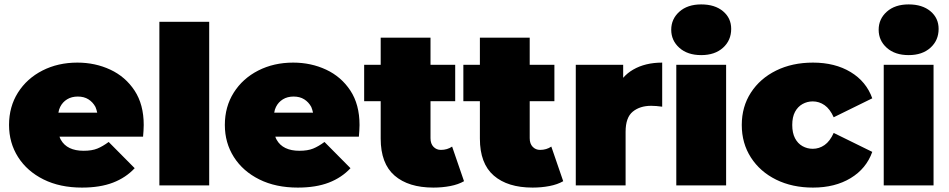

<svg xmlns="http://www.w3.org/2000/svg" viewBox="-20 -841 4305 871"><path d="M352 10Q252 10 177.5 -27Q103 -64 62 -128.5Q21 -193 21 -274Q21 -357 61.5 -421Q102 -485 172.5 -521Q243 -557 331 -557Q412 -557 480.5 -525Q549 -493 590.5 -430Q632 -367 632 -274Q632 -262 631 -247.5Q630 -233 629 -221H250Q252 -214 256 -207Q270 -182 296 -169.5Q322 -157 359 -157Q397 -157 421.5 -167Q446 -177 473 -197L591 -78Q551 -35 492.5 -12.5Q434 10 352 10ZM245 -330H421Q418 -344 413 -356Q401 -378 381 -390.5Q361 -403 333 -403Q305 -403 284.5 -390.5Q264 -378 253 -356Q247 -344 245 -330Z M703 0V-742H929V0Z M1331 10Q1231 10 1156.5 -27Q1082 -64 1041 -128.5Q1000 -193 1000 -274Q1000 -357 1040.5 -421Q1081 -485 1151.5 -521Q1222 -557 1310 -557Q1391 -557 1459.5 -525Q1528 -493 1569.5 -430Q1611 -367 1611 -274Q1611 -262 1610 -247.5Q1609 -233 1608 -221H1229Q1231 -214 1235 -207Q1249 -182 1275 -169.5Q1301 -157 1338 -157Q1376 -157 1400.5 -167Q1425 -177 1452 -197L1570 -78Q1530 -35 1471.5 -12.5Q1413 10 1331 10ZM1224 -330H1400Q1397 -344 1392 -356Q1380 -378 1360 -390.5Q1340 -403 1312 -403Q1284 -403 1263.5 -390.5Q1243 -378 1232 -356Q1226 -344 1224 -330Z M1946 10Q1833 10 1770 -44.5Q1707 -99 1707 -212V-382H1632V-547H1707V-670H1933V-547H2045V-382H1933V-214Q1933 -189 1946.5 -175Q1960 -161 1980 -161Q2009 -161 2031 -176L2085 -19Q2059 -4 2022.5 3Q1986 10 1946 10Z M2396 10Q2283 10 2220 -44.5Q2157 -99 2157 -212V-382H2082V-547H2157V-670H2383V-547H2495V-382H2383V-214Q2383 -189 2396.5 -175Q2410 -161 2430 -161Q2459 -161 2481 -176L2535 -19Q2509 -4 2472.5 3Q2436 10 2396 10Z M2592 0V-547H2807V-488Q2826 -510 2852 -525Q2907 -557 2984 -557V-357Q2969 -359 2957.5 -360Q2946 -361 2934 -361Q2883 -361 2850.5 -334.5Q2818 -308 2818 -243V0Z M3048 0V-547H3274V0ZM3161 -591Q3099 -591 3062 -624Q3025 -657 3025 -706Q3025 -755 3062 -788Q3099 -821 3161 -821Q3223 -821 3260 -790Q3297 -759 3297 -710Q3297 -658 3260 -624.5Q3223 -591 3161 -591Z M3668 10Q3574 10 3501 -26Q3428 -62 3386.5 -126.5Q3345 -191 3345 -274Q3345 -357 3386.5 -421Q3428 -485 3501 -521Q3574 -557 3668 -557Q3768 -557 3839 -514Q3910 -471 3937 -395L3762 -309Q3745 -347 3720.5 -364Q3696 -381 3667 -381Q3642 -381 3620.5 -369Q3599 -357 3586.5 -333.5Q3574 -310 3574 -274Q3574 -238 3586.5 -214Q3599 -190 3620.5 -178Q3642 -166 3667 -166Q3696 -166 3720.5 -183Q3745 -200 3762 -238L3937 -152Q3910 -76 3839 -33Q3768 10 3668 10Z M3989 0V-547H4215V0ZM4102 -591Q4040 -591 4003 -624Q3966 -657 3966 -706Q3966 -755 4003 -788Q4040 -821 4102 -821Q4164 -821 4201 -790Q4238 -759 4238 -710Q4238 -658 4201 -624.5Q4164 -591 4102 -591Z"/></svg>

Font: Montserrat Thin Black
Style: Regular
Weight: 900
Version: Version 9.000